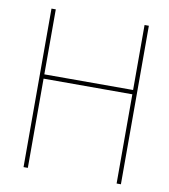

<svg xmlns="http://www.w3.org/2000/svg" viewBox="-80 -768 733 835"><g transform="rotate(10 287.0 -350.0)"><path d="M510 0V-700H491V-413H99V-700H80V0H99V-394H491V0Z"/></g></svg>

Font: Advent Pro
Style: Thin
Weight: 100
Designer: Andreas Kalpakidis
Foundry: Andreas Kalpakidis
Version: Version 2.002 2007